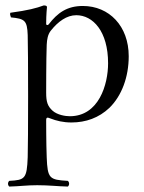

<svg xmlns="http://www.w3.org/2000/svg" viewBox="-20 -441 532 707"><path d="M159 -351C156 -348 150 -347 150 -354C150 -388 153 -415 153 -415C153 -419 149 -421 141 -421C114 -411 84 -403 18 -394C16 -388 18 -384 20 -378C20 -378 20 -377 20 -377C71 -372 80 -366 82 -312C84 -262 84 88 82 138C79 217 72 222 14 225C8 231 8 240 14 246C54 245 77 241 117 241C161 241 189 245 230 246C236 240 236 231 230 225C162 221 155 217 152 138C150 88 150 2 150 2C150 -10 155 -9 165 -5C188 4 213 10 243 10C296 10 344 -7 383 -44C428 -88 454 -157 454 -234C454 -345 382 -419 285 -419C227 -419 192 -394 159 -351ZM167 -328C194 -362 226 -385 261 -385C322 -385 378 -326 378 -208C378 -130 344 -13 237 -13C220 -13 191 -18 174 -33C155 -50 150 -66 150 -100C150 -100 150 -226 152 -276C153 -296 156 -314 167 -328Z"/></svg>

Font: Libertinus Serif Display
Style: Regular
Weight: 400
Designer: Philipp H. Poll, Khaled Hosny
Foundry: Caleb Maclennan
Version: Version 7.050;RELEASE